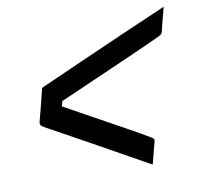

<svg xmlns="http://www.w3.org/2000/svg" viewBox="-68 -654 736 709"><g transform="rotate(-10 300.0 -299.5)"><path d="M96 -366Q168 -398 251.5 -435Q335 -472 421.5 -510Q508 -548 590 -583Q584 -559 578.5 -539Q573 -519 568 -496Q566 -489 564 -486Q562 -483 554 -479Q507 -457 440 -427.5Q373 -398 300 -366Q227 -334 161 -305L156 -286Q209 -256 266 -225Q323 -194 375 -165Q427 -136 464 -114Q470 -110 471 -107Q472 -104 470 -97Q460 -58 449 -16Q355 -69 261 -121Q167 -173 73 -225Q62 -232 65 -244Q73 -275 81 -305.5Q89 -336 96 -366Z"/></g></svg>

Font: Recursive Mn Lnr St
Style: Italic
Weight: 400
Italic angle: -15°
Monospace: yes
Version: Version 1.079;hotconv 1.0.112;makeotfexe 2.5.65598; ttfautoh